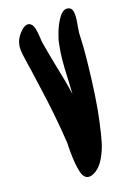

<svg xmlns="http://www.w3.org/2000/svg" viewBox="-150 -877 660 919"><g transform="rotate(-20 179.5 -417.5)"><path d="M341 -774Q341 -749 333 -711Q329 -687 329 -684Q326 -605 319 -544Q300 -362 275 -250Q262 -192 251.5 -155.5Q241 -119 219 -81Q197 -43 164 -27Q151 -21 141 -21Q113 -21 104 -61.5Q95 -102 95 -164V-188Q95 -194 95.5 -202Q96 -210 95 -218Q87 -352 64 -510Q51 -606 44 -649Q38 -687 38 -705Q38 -740 57 -767Q68 -783 82.5 -795Q97 -807 111 -807Q123 -807 131 -796Q138 -787 141 -771Q144 -755 146 -727Q146 -714 148 -700Q156 -651 171 -575Q191 -482 199 -420Q201 -444 203 -490Q205 -547 209 -589Q213 -631 222 -672Q225 -690 238.5 -724.5Q252 -759 271.5 -786.5Q291 -814 312 -814Q321 -814 330 -808Q341 -801 341 -774Z"/></g></svg>

Font: Sedgwick Ave Display
Style: Regular
Weight: 400
Designer: Kevin Burke, Pedro Vergani
Foundry: Google, Inc.
Version: Version 1.000